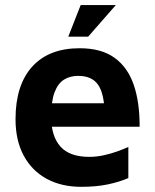

<svg xmlns="http://www.w3.org/2000/svg" viewBox="-20 -707 600 742"><path d="M293.8 15Q217.6 15 160.4 -16Q103.2 -47 71.6 -105.7Q40 -164.4 40 -246.4Q40 -378.4 104.5 -449.5Q169 -520.6 287.8 -520.6Q370.8 -520.6 421.8 -484.3Q472.8 -448 496.4 -380.4Q520 -312.8 519.6 -217.2H131.8L119.4 -307.8H407.2L384.6 -266.6Q382.8 -346.4 358.6 -380.1Q334.4 -413.8 282.4 -413.8Q250.4 -413.8 227.1 -399.1Q203.8 -384.4 190.8 -350.1Q177.8 -315.8 177.8 -256.2Q177.8 -180.8 213.4 -140.8Q249 -100.8 324.8 -100.8Q353.6 -100.8 382.1 -107.2Q410.6 -113.6 434.6 -122.4Q458.6 -131.2 476 -139V-18.8Q440.6 -3.6 396.2 5.7Q351.8 15 293.8 15ZM243.8 -565.2 291.8 -687.4H427.6L320.6 -565.2Z"/></svg>

Font: Maven Pro VF Beta
Style: Regular
Weight: 400
Designer: Joe Prince
Foundry: Joe Prince
Version: Version 2.002